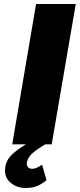

<svg xmlns="http://www.w3.org/2000/svg" viewBox="-20 -720 398 958"><path d="M190 102Q180 109 165.5 116Q151 123 137 122Q111 119 114 90Q119 63 146 41Q173 19 206 0H238L358 -700H160L41 0H110Q73 21 42 49Q11 77 6 117Q0 164 32 191Q64 218 107 218Q144 218 169 206.5Q194 195 212 179Z"/></svg>

Font: Jost* 800 Heavy Italic
Style: Italic
Weight: 800
Italic angle: -10°
Version: Version 3.200; ttfautohint (v0.97) -l 8 -r 50 -G 200 -x 14 -